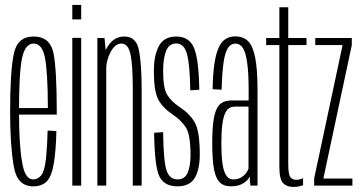

<svg xmlns="http://www.w3.org/2000/svg" viewBox="-20 -752 1468 778"><path d="M114.5 3V-25Q80.5 -25 69.5 -95.5Q57 -165 57 -301Q57 -460 69.5 -517.5Q82.5 -575.5 116 -575.5Q151 -575.5 162 -518.5Q173.5 -462.5 174 -314H51.5V-287.5H210Q210 -295 210 -301Q210 -467 197 -536Q183 -604 116 -604Q50.5 -604 36 -534Q21 -463.5 21 -301Q21 -163.5 35.5 -80Q48.5 3 114.5 3ZM114.5 -25V3Q149.5 3 169.5 -17Q189.5 -37.5 198.5 -92Q207 -146.5 208.5 -221L173 -223Q171.5 -162 166.5 -110Q160.5 -58.5 147 -41.5Q133 -25 114.5 -25Z M273 0H309V-598.5H273ZM273 -732V-673.5H309V-732Z M374.5 0H410.5V-524.5L403.5 -598H374.5ZM518 0H554V-390Q554 -489 543.5 -546.5Q533 -604 484 -604Q443.5 -604 418.8 -567.2Q394 -530.5 394 -486L410 -469Q410 -507 428.2 -541.2Q446.5 -575.5 471.5 -575.5Q499.5 -575.5 508.8 -531.8Q518 -488 518 -394.5Z M699 3Q749 3 769.2 -31.2Q789.5 -65.5 789.5 -126Q789.5 -221 769 -256.2Q748.5 -291.5 709.5 -317Q673 -341.5 657 -368.5Q641 -395.5 641 -465Q641 -515.5 653.2 -545.8Q665.5 -576 694.5 -576Q726 -576 737.8 -532.5Q749.5 -489 751 -386L787.5 -388.5Q785.5 -512.5 766 -558.2Q746.5 -604 694.5 -604Q644.5 -604 624 -565.8Q603.5 -527.5 603.5 -465Q603.5 -382 621.5 -348.5Q639.5 -315 679.5 -288Q715.5 -264 733.8 -234.5Q752 -205 752 -123Q752 -79.5 740.5 -52.2Q729 -25 699 -25Q667.5 -25 655 -61Q642.5 -97 641 -216.5L604.5 -214Q606.5 -74.5 626.5 -35.8Q646.5 3 699 3Z M917.5 3Q934 3 946.5 -0.8Q959 -4.5 968.2 -10.8Q977.5 -17 983.5 -23.8Q989.5 -30.5 991.5 -37.5L994.5 0H1023.5V-385.5Q1023.5 -470.5 1014.2 -518Q1005 -565.5 985.5 -585Q966 -604.5 933.5 -604.5Q911 -604.5 894.2 -594.2Q877.5 -584 866.5 -560Q855.5 -536 849 -494.8Q842.5 -453.5 841.5 -390.5L878 -388.5Q880 -460 886.2 -500.8Q892.5 -541.5 904.2 -558.5Q916 -575.5 933.5 -575.5Q952.5 -575.5 964 -557.8Q975.5 -540 981.5 -498.5Q987.5 -457 987.5 -385.5V-345H918.5Q898 -345 883 -337.8Q868 -330.5 858.5 -311.8Q849 -293 844.5 -259.2Q840 -225.5 840 -171.5Q840 -116 844.8 -81.5Q849.5 -47 859.2 -28.8Q869 -10.5 883.2 -3.8Q897.5 3 917.5 3ZM926 -25Q915 -25 906.2 -31Q897.5 -37 890.8 -52.5Q884 -68 880.5 -97Q877 -126 877 -173Q877 -219 881 -248.2Q885 -277.5 892 -292.8Q899 -308 909.2 -314Q919.5 -320 932 -320H987V-69.5Q985 -61 977 -50.5Q969 -40 956.2 -32.5Q943.5 -25 926 -25Z M1169 5.5Q1189.5 5.5 1208 -1.5V-30Q1195 -23.5 1180.5 -23.5Q1164 -23.5 1156 -35Q1148 -46.5 1148 -88V-569.5H1222V-598H1148V-722.5H1112V-598H1058.5V-569.5H1112V-76.5Q1112 -26 1127 -10.2Q1142 5.5 1169 5.5Z M1253 0H1408V-28.5H1291V-32L1405.5 -569V-598H1257.5V-569.5H1368V-568.5L1253 -29Z"/></svg>

Font: Anybody ExtraCondensed ExtraLight
Style: Regular
Weight: 250
Width: 2
Version: Version 1.113;gftools[0.9.25]